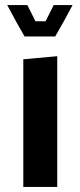

<svg xmlns="http://www.w3.org/2000/svg" viewBox="-20 -738 315 758"><path d="M77 -594 43 -654H232L198 -594ZM72 0V-504L205 -516H206V0ZM43 -654 9 -717V-718H88L120 -654ZM160 -654 192 -718H266V-717L232 -654Z"/></svg>

Font: Foldit SemiBold
Style: Regular
Weight: 600
Version: Version 1.003